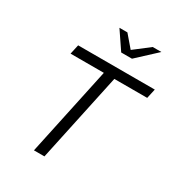

<svg xmlns="http://www.w3.org/2000/svg" viewBox="-213 -1055 1097 1189"><g transform="rotate(30 335.5 -461.0)"><path d="M211 0 346 -632H108L123 -700H671L656 -632H421L286 0ZM376 -795 290 -922H347L419 -838L528 -922H590L453 -795Z"/></g></svg>

Font: Red Hat Text
Style: Italic
Weight: 300
Italic angle: -12°
Designer: Pentagram, MCKL
Foundry: Pentagram, MCKL
Version: Version 1.023